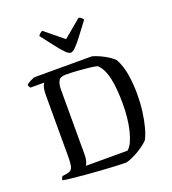

<svg xmlns="http://www.w3.org/2000/svg" viewBox="-168 -1087 1084 1211"><g transform="rotate(-20 374.5 -481.0)"><path d="M470.3 0Q441.9 0 398.6 -2.3Q355.3 -4.5 305.4 -7.8Q255.5 -11.1 206.2 -15.4Q157 -19.6 116.6 -23.9Q76.3 -28.2 53.3 -32.2Q53.3 -40 56.3 -47Q59.3 -54 62.9 -57.8L90.5 -61.6Q109.6 -64.4 119.7 -72.4Q129.9 -80.4 134.2 -100.3Q138.5 -120.3 138.5 -157.8V-572.3Q138.5 -599 141.7 -615.5Q145 -632 149.7 -640.8Q154.3 -649.5 156.3 -651H63.9Q60.1 -654.5 56.8 -660.7Q53.5 -667 52.8 -672.6Q58.3 -679.1 70.4 -686.3Q82.4 -693.5 95 -698.7Q107.5 -704 113.3 -704H494.6Q511 -700 530.5 -692Q550.1 -683.9 570.4 -673.1Q590.6 -662.3 607.7 -650.3Q624.8 -638.4 634.8 -627.4Q663 -575.4 672.8 -510.8Q682.5 -446.1 682.5 -383.9Q682.5 -322.6 675.1 -266.8Q667.7 -211 655.6 -165.9Q643.5 -120.8 627.3 -91.4Q613.2 -77 593.4 -62.2Q573.7 -47.4 551.8 -34.9Q529.9 -22.3 508.6 -13.2Q487.4 -4 470.3 0ZM223.1 -67.9H502.9Q521 -82.8 534.5 -112.5Q548 -142.1 557.5 -181.2Q567 -220.4 571.5 -265.2Q576 -310 576 -355.4Q576 -402.6 572.7 -445.3Q569.5 -488 561.8 -524.5Q554 -561.1 540.7 -588.8Q527.4 -616.5 507.9 -633.3Q489.1 -638.3 454.3 -642.2Q419.5 -646.1 378.5 -649Q337.6 -651.9 299 -651.9Q263.3 -651.9 251.7 -630.9Q240 -609.9 240 -573.5V-134.1Q240 -110.5 234.3 -93Q228.7 -75.5 223.1 -67.9ZM378.5 -770.8Q365 -770.8 344.1 -792Q323.2 -813.2 294.3 -850.6Q265.4 -888 227.5 -937.5Q231 -944.5 239.2 -952Q247.4 -959.4 256.4 -961.9L379.3 -861.2L499.6 -961.9Q508.8 -958.6 517 -952.1Q525.2 -945.5 528.5 -938.5Q489.6 -887 461.1 -849.1Q432.5 -811.2 412.3 -791Q392 -770.8 378.5 -770.8Z"/></g></svg>

Font: Texturina Medium
Style: Regular
Weight: 500
Designer: Guillermo Torres Carreño
Foundry: Omnibus-Type
Version: Version 1.003